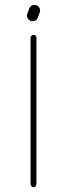

<svg xmlns="http://www.w3.org/2000/svg" viewBox="-20 -780 279 800"><path d="M119.6 0Q114.7 0 111.1 -3.7Q107.4 -7.3 107.4 -12.2V-622.6Q107.4 -627.9 111.1 -631.3Q114.7 -634.8 119.6 -634.8Q125 -634.8 128.4 -631.3Q131.8 -627.9 131.8 -622.6V-12.2Q131.8 -7.3 128.4 -3.7Q125 0 119.6 0ZM115.7 -691.4Q106.4 -691.4 99.4 -698.5Q92.3 -705.6 92.3 -714.8Q92.3 -718.3 93.8 -722.7L101.6 -744.1Q104 -751 109.9 -755.4Q115.7 -759.8 123.5 -759.8Q133.3 -759.8 140.1 -752.9Q147 -746.1 147 -736.3Q147 -732.9 145.5 -728.5L137.7 -707Q135.3 -700.2 129.4 -695.8Q123.5 -691.4 115.7 -691.4Z"/></svg>

Font: Velvelyne Light
Style: Regular
Weight: 200
Designer: Manon Van der Borght et Mariel Nils
Foundry: Velvetyne
Version: Version 1.070